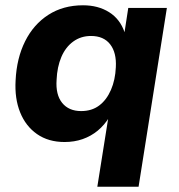

<svg xmlns="http://www.w3.org/2000/svg" viewBox="-20 -526 677 726"><path d="M348 180 390 -84H394Q375 -53 349.5 -32Q324 -11 292.5 0Q261 11 224 11Q163 11 120 -19Q77 -49 56 -101.5Q35 -154 39 -222Q43 -306 75 -370Q107 -434 163 -470Q219 -506 294 -506Q351 -506 392.5 -480Q434 -454 451 -404V-405L465 -496H611L504 180ZM287 -106Q327 -106 355 -127Q383 -148 399.5 -186Q416 -224 418 -272Q421 -327 396.5 -358.5Q372 -390 324 -390Q286 -390 257 -369Q228 -348 212 -310.5Q196 -273 194 -224Q190 -168 215 -137Q240 -106 287 -106Z"/></svg>

Font: Nunito Sans 10pt ExtraBold
Style: Italic
Weight: 800
Italic angle: -9°
Designer: Vernon Adams
Foundry: Vernon Adams
Version: Version 3.101;gftools[0.9.27]